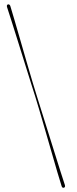

<svg xmlns="http://www.w3.org/2000/svg" viewBox="-20 -752 357 889"><path d="M143.5 -304Q149.5 -285 161.5 -244.5Q173.5 -204 188.2 -153Q203 -102 218 -50Q233 2 245.5 44.8Q258 87.5 265.5 110.5Q269 119.5 276 117Q283 115 280.5 105Q274 86 261 44.8Q248 3.5 231.8 -48Q215.5 -99.5 199.5 -151.2Q183.5 -203 170.2 -244.5Q157 -286 151 -306Q144.5 -326 131.8 -368.5Q119 -411 103.8 -463.5Q88.5 -516 73.5 -568.5Q58.5 -621 46 -663Q33.5 -705 27.5 -725Q23.5 -733.5 16.5 -731.5Q10 -729 12.5 -719.5Q20 -696.5 33.8 -653.2Q47.5 -610 63.8 -558Q80 -506 96 -454.8Q112 -403.5 124.8 -363Q137.5 -322.5 143.5 -304Z"/></svg>

Font: Fraunces 144pt S000
Style: Regular
Weight: 400
Version: Version 1.000; ttfautohint (v1.8.3)